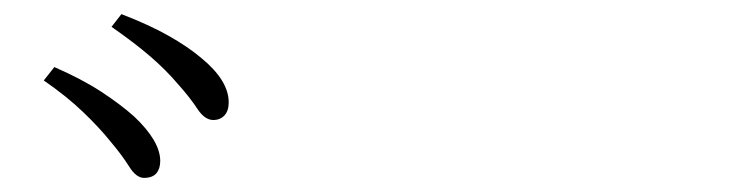

<svg xmlns="http://www.w3.org/2000/svg" viewBox="-20 -860 1040 272"><path d="M137 -659Q121 -679 97.5 -701.5Q74 -724 42 -746L57 -765Q96 -748 123.5 -730Q151 -712 170 -695Q207 -660 207 -632Q207 -621 201.5 -614.5Q196 -608 184 -608Q173 -608 163 -624Q153 -640 137 -659ZM232 -741Q215 -761 193 -780Q171 -799 138 -822L152 -840Q191 -825 218.5 -809.5Q246 -794 265 -778Q304 -746 304 -715Q304 -703 298 -696.5Q292 -690 282 -690Q270 -690 259.5 -706Q249 -722 232 -741Z"/></svg>

Font: Early Summer Mincho Light
Style: Regular
Weight: 300
Designer: GuiWonder
Version: Version 1.002